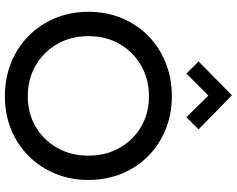

<svg xmlns="http://www.w3.org/2000/svg" viewBox="-114 -868 992 805"><g transform="rotate(90 382.5 -466.0)"><path d="M30 -340Q30 -416 56.5 -480Q83 -544 131 -591Q179 -638 243.5 -664Q308 -690 384 -690Q459 -690 523 -664Q587 -638 634.5 -591Q682 -544 708.5 -480Q735 -416 735 -340Q735 -265 708.5 -201Q682 -137 634.5 -89.5Q587 -42 523 -16Q459 10 384 10Q308 10 243.5 -16Q179 -42 131 -89.5Q83 -137 56.5 -201Q30 -265 30 -340ZM132 -340Q132 -267 165 -209.5Q198 -152 255 -119Q312 -86 384 -86Q456 -86 512 -119Q568 -152 600.5 -209.5Q633 -267 633 -340Q633 -414 600.5 -471Q568 -528 512 -561Q456 -594 384 -594Q312 -594 255 -561Q198 -528 165 -471Q132 -414 132 -340ZM289 -751 238 -802 380 -942 523 -802 472 -751 349 -876 413 -875Z"/></g></svg>

Font: Gabarito
Style: Regular
Weight: 400
Designer: Leandro Assis / Alvaro Franca / Felipe Casaprima
Foundry: Naipe Foundry
Version: Version 1.000